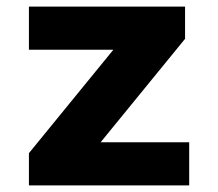

<svg xmlns="http://www.w3.org/2000/svg" viewBox="-20 -561 660 581"><path d="M67.5 -541V-410.5H323L67.5 -97.5V0H552.5V-130.5H284.5L540 -443.5V-541Z"/></svg>

Font: Monaspace Neon ExtraBold
Style: Regular
Weight: 800
Designer: Riley Cran & the Lettermatic Team
Foundry: Lettermatic
Version: Version 1.200 (Monaspace Neon)